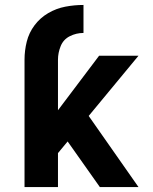

<svg xmlns="http://www.w3.org/2000/svg" viewBox="-20 -755 616 775"><path d="M79 0H214V-137L253 -184L383 0H539L338 -287L539 -530H380L214 -310V-514Q214 -542 225 -569Q236 -596 262 -609Q288 -622 317 -622V-735Q280 -735 243.5 -728Q207 -721 174.5 -702Q142 -683 119.5 -653Q97 -623 88 -587Q79 -551 79 -514Z"/></svg>

Font: Iosevka Sparkle Extrabold
Style: Regular
Weight: 800
Designer: Belleve Invis
Foundry: Belleve Invis
Version: Version 4.5.0; ttfautohint (v1.8.3)